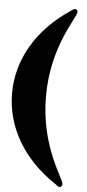

<svg xmlns="http://www.w3.org/2000/svg" viewBox="-61 -808 447 981"><g transform="rotate(5 162.5 -317.5)"><path d="M283.4 138.5C290.5 138.5 296.9 132.1 296.9 122.9C296.9 93.4 174 -58.2 174 -318.2C174 -577.8 296.9 -729.4 296.9 -760.7C296.9 -765.6 292.6 -774.1 285.5 -774.1C274.9 -774.1 270.2 -768.1 262.1 -762.8C89.5 -648.4 0 -487.2 0 -318.2C0 -148.4 89.5 12.4 262.1 126.4C270.6 132.1 274.9 138.5 283.4 138.5Z"/></g></svg>

Font: Margiela Serif
Style: Bold
Weight: 700
Designer: Andreas Faust, Stefan Endress
Version: Version 1.002;FEAKit 1.0